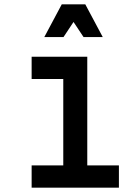

<svg xmlns="http://www.w3.org/2000/svg" viewBox="-20 -860 640 880"><path d="M125 -600H380V-102H525V0H125V-102H270V-498H125ZM183 -690 263 -840H371L451 -690H363L290 -800H344L271 -690Z"/></svg>

Font: Martian Mono Condensed
Style: Regular
Weight: 400
Width: 3
Designer: Roman Shamin
Foundry: Evil Martians
Version: Version 1.000